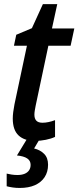

<svg xmlns="http://www.w3.org/2000/svg" viewBox="-20 -680 384 940"><path d="M152.3 9.8Q99.6 9.8 71 -16.8Q42.5 -43.5 42.5 -99.6Q42.5 -113.8 44.7 -131.3Q46.9 -148.9 50.8 -168.9L111.8 -456.1H48.3L59.6 -509.8L136.2 -542L189.9 -659.7H260.3L234.4 -540.5H343.8L325.7 -456.1H216.8L154.8 -163.6Q152.3 -151.4 150.4 -139.6Q148.4 -127.9 148.4 -118.7Q148.4 -99.1 158 -89.1Q167.5 -79.1 188 -79.1Q201.7 -79.1 217.3 -82.3Q232.9 -85.4 249.5 -91.8V-9.8Q231 -1 204.3 4.4Q177.7 9.8 152.3 9.8ZM76.7 240.2Q58.1 240.2 42 237.8Q25.9 235.4 12.7 231.9V169.9Q22.5 172.4 36.4 174.6Q50.3 176.8 65.4 176.8Q85.9 176.8 100.3 170.9Q114.7 165 122.3 153.8Q129.9 142.6 129.9 127Q129.9 106.9 113.3 95.7Q96.7 84.5 63 81.1L112.3 0H174.8L147 46.9Q176.3 53.7 195.8 73Q215.3 92.3 215.3 126.5Q215.3 161.6 198.5 187.3Q181.6 212.9 150.9 226.6Q120.1 240.2 76.7 240.2Z"/></svg>

Font: Open Sans SemiCondensed SemiBold
Style: Italic
Weight: 600
Width: 4
Italic angle: -12°
Designer: Monotype Design Team
Foundry: Monotype Imaging Inc.
Version: Version 3.000